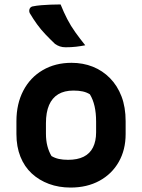

<svg xmlns="http://www.w3.org/2000/svg" viewBox="-20 -833 640 865"><path d="M302 -550Q354 -550 398 -532.5Q442 -515 475.5 -481Q509 -447 527.5 -398.5Q546 -350 546 -287V-229Q546 -158 515 -103.5Q484 -49 428 -18.5Q372 12 298 12Q245 12 200.5 -4.5Q156 -21 123 -51.5Q90 -82 72 -127Q54 -172 54 -229V-287Q54 -365 85 -424.5Q116 -484 172.5 -517Q229 -550 302 -550ZM311 -425Q270 -425 242.5 -408.5Q215 -392 201 -359.5Q187 -327 187 -278V-231Q187 -200 193.5 -175Q200 -150 212 -130Q227 -121 245 -117Q263 -113 287 -113Q329 -113 357 -127Q385 -141 399 -169Q413 -197 413 -237V-285Q413 -324 406 -354.5Q399 -385 385 -408Q371 -417 353 -421Q335 -425 311 -425ZM253 -813Q267 -778 283 -747Q299 -716 319.5 -687.5Q340 -659 364 -629Q344 -625 322.5 -622.5Q301 -620 276 -620Q261 -620 249.5 -624Q238 -628 228 -635Q205 -657 184.5 -678.5Q164 -700 147 -723.5Q130 -747 114 -774Q110 -783 113 -792Q116 -801 126 -804Q146 -808 165.5 -809.5Q185 -811 206.5 -812Q228 -813 253 -813Z"/></svg>

Font: Rec Mono Semicasual
Style: Bold
Weight: 700
Version: Version 1.085; ttfautohint (v1.8.4.7-5d5b)